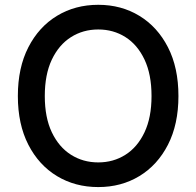

<svg xmlns="http://www.w3.org/2000/svg" viewBox="-20 -757 805 787"><path d="M382.8 9.8Q288.1 9.8 213.6 -35.2Q139.2 -80.1 96.2 -163.8Q53.2 -247.6 53.2 -363.3Q53.2 -479.5 96.2 -563.2Q139.2 -647 213.6 -692.1Q288.1 -737.3 382.8 -737.3Q477.1 -737.3 551.3 -692.1Q625.5 -647 668.5 -563.2Q711.4 -479.5 711.4 -363.3Q711.4 -247.6 668.5 -163.8Q625.5 -80.1 551.3 -35.2Q477.1 9.8 382.8 9.8ZM382.8 -91.3Q444.8 -91.3 494.1 -122.6Q543.5 -153.8 572.3 -214.6Q601.1 -275.4 601.1 -363.3Q601.1 -452.1 572.3 -512.9Q543.5 -573.7 494.1 -605Q444.8 -636.2 382.8 -636.2Q320.3 -636.2 270.8 -604.7Q221.2 -573.2 192.4 -512.5Q163.6 -451.7 163.6 -363.3Q163.6 -275.4 192.4 -214.8Q221.2 -154.3 270.8 -122.8Q320.3 -91.3 382.8 -91.3Z"/></svg>

Font: Inter 16pt Medium
Style: Regular
Weight: 500
Version: Version 4.001;git-66647c0bb